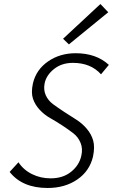

<svg xmlns="http://www.w3.org/2000/svg" viewBox="-20 -929 562 956"><path d="M323 -708 294 -736 480 -909 519 -868ZM385 -154Q393 -189 381 -218Q369 -247 345 -265.5Q321 -284 290.5 -304Q260 -324 230 -341Q200 -358 177 -383Q154 -408 144 -438Q134 -468 144 -514Q160 -582 219 -623Q278 -664 357 -664Q459 -664 522 -606L483 -559Q432 -616 343 -616Q287 -616 248.5 -585Q210 -554 202 -513Q196 -481 208 -454.5Q220 -428 244.5 -410Q269 -392 299.5 -372Q330 -352 359.5 -333.5Q389 -315 412 -288Q435 -261 444 -229Q453 -197 443 -149Q426 -77 364.5 -35Q303 7 217 7Q91 7 28 -73L72 -121Q97 -83 139.5 -62Q182 -41 232 -41Q294 -41 334.5 -74Q375 -107 385 -154Z"/></svg>

Font: EauTestText Semilight
Style: Italic
Weight: 300
Italic angle: -12°
Designer: Christian Thalmann (Catharsis Fonts)
Version: Version 0.001;PS 000.001;hotconv 1.0.88;makeotf.lib2.5.64775